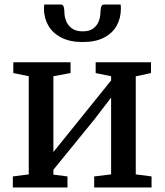

<svg xmlns="http://www.w3.org/2000/svg" viewBox="-20 -825 724 845"><path d="M36.5 0V-48.5L106.5 -57.5V-489.5L38.5 -503.5V-551H290.5V-503.5L215 -489.5V-156L284 -241.5L469 -471V-489.5L401 -503.5V-551H644.5V-503.5L577.5 -489V-57.5L647 -48.5V0H394.5V-48.5L469 -57.5V-395.5L395 -299L215 -78V-56.5L277 -48.5V0ZM247.5 -805Q258 -805 260.8 -793.5Q263.5 -782 263.5 -769.5Q263.5 -752.5 270.8 -733.2Q278 -714 295.8 -700.5Q313.5 -687 344.5 -687Q374.5 -687 391.5 -700.5Q408.5 -714 415.2 -733.2Q422 -752.5 422 -769.5Q422 -782 425 -793.5Q428 -805 438 -805H511Q511.5 -801 511.8 -795.5Q512 -790 512 -786Q512 -746 494 -712.8Q476 -679.5 438.5 -659.8Q401 -640 343.5 -640Q287.5 -640 249.5 -659.8Q211.5 -679.5 192.5 -712.8Q173.5 -746 173.5 -786Q173.5 -791 174 -795.5Q174.5 -800 174.5 -805Z"/></svg>

Font: Merriweather 28pt Medium
Style: Regular
Weight: 500
Version: Version 2.100